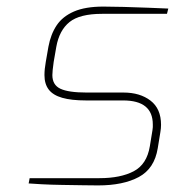

<svg xmlns="http://www.w3.org/2000/svg" viewBox="-20 -557 542 583"><path d="M278 6Q262 6 232 5.5Q202 5 168.5 4.5Q135 4 107 2.5Q79 1 67 0L70 -16H282Q346 -16 386 -37Q426 -58 435 -113L443 -162Q444 -167 444 -171Q444 -175 444 -179Q444 -252 354 -252H241Q197 -252 169 -260Q141 -268 128 -285Q115 -302 115 -329Q115 -338 116 -348Q117 -358 119 -369L127 -415Q134 -453 152 -480Q170 -507 204.5 -522Q239 -537 294 -537Q318 -537 355.5 -536Q393 -535 430.5 -533.5Q468 -532 491 -531L487 -515H290Q222 -515 191 -490Q160 -465 151 -415L143 -369Q141 -354 140 -345Q139 -336 139 -329Q139 -299 163.5 -287.5Q188 -276 243 -276H355Q405 -276 437 -251.5Q469 -227 469 -178Q469 -173 468.5 -167.5Q468 -162 467 -156L459 -107Q449 -45 401.5 -19.5Q354 6 278 6Z"/></svg>

Font: Exo Thin Thin
Style: Italic
Weight: 250
Italic angle: -9°
Version: Version 2.000